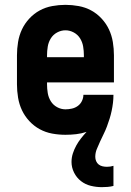

<svg xmlns="http://www.w3.org/2000/svg" viewBox="-20 -548 540 792"><path d="M400 224Q377 224 354.5 218.5Q332 213 314 199Q296 185 285.5 164Q275 143 275 120Q275 102 280.5 85Q286 68 294.5 52.5Q303 37 314 23Q325 9 337 -4Q316 3 294 5.5Q272 8 250 8Q222 8 195 3Q168 -2 144 -15Q120 -28 101 -48.5Q82 -69 70.5 -93.5Q59 -118 54.5 -145.5Q50 -173 50 -200V-320Q50 -347 54.5 -374.5Q59 -402 70.5 -426.5Q82 -451 101 -471.5Q120 -492 144 -505Q168 -518 195.5 -523Q223 -528 250 -528Q277 -528 304.5 -523Q332 -518 356 -505Q380 -492 399 -471.5Q418 -451 429.5 -426.5Q441 -402 445.5 -374.5Q450 -347 450 -320V-208H174V-200Q174 -182 177 -164Q180 -146 189.5 -130.5Q199 -115 215.5 -106Q232 -97 250 -97Q263 -97 276.5 -100Q290 -103 301 -111Q312 -119 318 -131.5Q324 -144 324 -157H448Q448 -140 446 -123.5Q444 -107 440.5 -90.5Q437 -74 432 -58Q427 -42 421 -26Q415 -10 407.5 5Q400 20 393 35.5Q386 51 379.5 66.5Q373 82 373 99Q373 108 376.5 116.5Q380 125 387 130.5Q394 136 403 138Q412 140 421 140Q428 140 435 139Q442 138 448 136V219Q436 222 424 223Q412 224 400 224ZM174 -312H326V-320Q326 -338 323 -356Q320 -374 310.5 -389.5Q301 -405 284.5 -414Q268 -423 250 -423Q232 -423 215.5 -414Q199 -405 189.5 -389.5Q180 -374 177 -356Q174 -338 174 -320Z"/></svg>

Font: Iosevka Term Curly Extrabold
Style: Regular
Weight: 800
Designer: Belleve Invis
Foundry: Belleve Invis
Version: Version 32.3.0